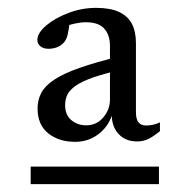

<svg xmlns="http://www.w3.org/2000/svg" viewBox="-20 -700 478 488"><path d="M58 -232V-276.5H384V-232ZM295 -524Q248.5 -514 219.2 -504Q190 -494 173.8 -483Q157.5 -472 151.5 -459.8Q145.5 -447.5 145.5 -433Q145.5 -408 161.2 -394.8Q177 -381.5 199 -381.5Q225.5 -381.5 242.5 -401.5Q259.5 -421.5 259.5 -447.5V-583Q259.5 -611 245 -627.2Q230.5 -643.5 198 -643.5Q185.5 -643.5 168.8 -639.8Q152 -636 136 -629L158 -650.5Q155 -624.5 151.8 -611.2Q148.5 -598 141 -590.5Q133.5 -583 123.8 -579.5Q114 -576 103.5 -576Q90.5 -576 82.8 -582.2Q75 -588.5 75 -598.5Q75 -616 97.2 -635Q119.5 -654 153.8 -667Q188 -680 224 -680Q260 -680 282.2 -669.8Q304.5 -659.5 315 -639.8Q325.5 -620 325.5 -591V-415Q325.5 -397 332 -389Q338.5 -381 351.5 -381Q360 -381 369.2 -383Q378.5 -385 386.5 -389V-366.5Q367 -351 355 -345.8Q343 -340.5 328 -340.5Q299.5 -340.5 281.8 -359Q264 -377.5 264 -409.5H265.5Q255 -377.5 229.5 -358.5Q204 -339.5 171 -339.5Q129.5 -339.5 102.5 -361.2Q75.5 -383 75.5 -424Q75.5 -445.5 84.5 -463.2Q93.5 -481 116.8 -496.8Q140 -512.5 181.5 -527.2Q223 -542 288 -557.5Z"/></svg>

Font: Newsreader Text
Style: Regular
Weight: 400
Designer: Hugues Gentile
Foundry: Production Type
Version: Version 1.001